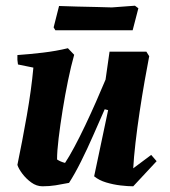

<svg xmlns="http://www.w3.org/2000/svg" viewBox="-20 -641 595 673"><path d="M129 12Q108 12 89.5 -1.5Q71 -15 58 -32.5Q45 -50 41 -63Q58 -145 74 -236Q90 -327 97 -404L43 -415Q40 -431 41 -448Q84 -451 130.5 -456.5Q177 -462 218 -472L240 -449Q229 -410 218.5 -359Q208 -308 199.5 -255Q191 -202 185.5 -156.5Q180 -111 180 -82Q192 -74 208 -70Q222 -91 240.5 -125.5Q259 -160 278.5 -201Q298 -242 316.5 -284Q335 -326 350 -362L364 -460H493L503 -444Q496 -408 487 -357Q478 -306 469.5 -249.5Q461 -193 455 -141Q449 -89 447 -51L510 -98L529 -76L447 12Q428 12 402.5 9Q377 6 352 -1.5Q327 -9 310 -23L359 -255L347 -258Q328 -215 307 -167Q286 -119 264 -75Q242 -31 222 0Q197 5 175 8.5Q153 12 129 12ZM174 -535 168 -545 187 -620Q216 -619 250.5 -618Q285 -617 317.5 -616.5Q350 -616 372 -615L453 -621L465 -612L445 -535Z"/></svg>

Font: Labrada
Style: Bold Italic
Weight: 700
Italic angle: -7°
Designer: Mercedes Jáuregui
Foundry: Omnibus-Type Team
Version: Version 1.000; ttfautohint (v1.8.4.7-5d5b)